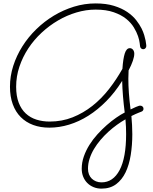

<svg xmlns="http://www.w3.org/2000/svg" viewBox="-20 -742 907 1138"><path d="M847.2 -469.2Q847.2 -461.9 842 -456.1Q836.9 -450.2 829.1 -450.2Q821.8 -450.2 816.4 -455.1Q811 -460 810.1 -468.3Q809.6 -470.2 807.9 -486.8Q806.2 -503.4 798.1 -527.6Q790 -551.8 773.4 -579.3Q756.8 -606.9 727.8 -630.4Q698.7 -653.8 654.3 -669.4Q609.9 -685.1 546.4 -685.1Q490.2 -685.1 433.3 -668.2Q376.5 -651.4 324.2 -620.8Q272 -590.3 226.6 -548.1Q181.2 -505.9 147.7 -455.1Q114.3 -404.3 95 -346.7Q75.7 -289.1 75.7 -228Q75.7 -172.9 90.8 -133.5Q106 -94.2 132.8 -69.3Q159.7 -44.4 196 -33Q232.4 -21.5 274.4 -21.5Q347.2 -21.5 410.4 -46.6Q473.6 -71.8 527.6 -114.5Q581.5 -157.2 626 -214.1Q670.4 -271 705.6 -334Q709.5 -393.6 719.5 -425Q729.5 -456.5 749.5 -456.5Q760.7 -456.5 768.3 -447.3Q775.9 -438 775.9 -423.3Q775.9 -407.2 767.6 -382.3Q759.3 -357.4 742.2 -324.7Q740.7 -301.8 740.7 -275.4Q740.7 -236.8 743.9 -190.9Q747.1 -145 753.9 -93.3Q774.4 -103.5 785.9 -108.2Q797.4 -112.8 802.7 -114.5Q808.1 -116.2 809.6 -116Q811 -115.7 812 -115.7Q819.3 -115.7 825 -110.6Q830.6 -105.5 830.6 -97.2Q830.6 -91.3 827.1 -86.7Q823.7 -82 817.9 -80.1Q816.9 -79.6 801 -73.5Q785.2 -67.4 758.8 -54.2Q761.2 -27.8 762.7 -1Q764.2 25.9 764.2 53.2Q764.2 117.7 754.9 176.3Q745.6 234.9 724.4 279.3Q703.1 323.7 668 349.9Q632.8 376 581.5 376Q556.2 376 534.7 367.2Q513.2 358.4 497.6 342.8Q481.9 327.1 473.1 305.4Q464.4 283.7 464.4 257.8Q464.4 221.2 476.8 185.5Q489.3 149.9 510 116.7Q530.8 83.5 557.6 54Q584.5 24.4 612.8 -0.5Q641.1 -25.4 668.7 -44.4Q696.3 -63.5 719.2 -75.2Q712.9 -124 709 -171.1Q705.1 -218.3 704.1 -262.7Q661.6 -194.8 610.6 -143.1Q559.6 -91.3 503.9 -56.2Q448.2 -21 389.4 -3.2Q330.6 14.6 272.5 14.6Q219.7 14.6 176.8 -1.2Q133.8 -17.1 103 -47.9Q72.3 -78.6 55.7 -124Q39.1 -169.4 39.1 -228.5Q39.1 -291 58.6 -351.8Q78.1 -412.6 112.8 -467.5Q147.5 -522.5 195.1 -568.8Q242.7 -615.2 299.1 -649.2Q355.5 -683.1 418.2 -702.4Q481 -721.7 546.4 -721.7Q609.4 -721.7 655.8 -707.3Q702.1 -692.9 734.6 -670.7Q767.1 -648.4 787.4 -622.3Q807.6 -596.2 819.3 -572.8Q829.1 -552.7 834.7 -534.2Q840.3 -515.6 843 -501.5Q845.7 -487.3 846.4 -478.5Q847.2 -469.7 847.2 -469.2ZM723.6 -34.7Q699.2 -21 673.1 -2.2Q647 16.6 622.3 39.1Q597.7 61.5 575.7 87.4Q553.7 113.3 537.1 141.1Q520.5 168.9 511 198.5Q501.5 228 501.5 257.8Q501.5 276.4 507.3 291.3Q513.2 306.2 523.9 316.7Q534.7 327.1 549.3 333Q564 338.9 581.5 338.9Q650.4 338.9 689 265.9Q727.5 192.9 727.5 52.7Q727.5 31.7 726.6 10Q725.6 -11.7 723.6 -34.7Z"/></svg>

Font: Sacramento
Style: Regular
Weight: 400
Designer: Astigmatic (AOETI)
Foundry: Astigmatic (AOETI)
Version: Version 1.000